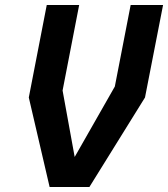

<svg xmlns="http://www.w3.org/2000/svg" viewBox="-20 -750 674 770"><path d="M179 0H338.5L561.5 -359L634 -730H504L440.5 -403L279.5 -120.5L231 -387L297.5 -730H167.5L95.5 -359Z"/></svg>

Font: Monaspace Krypton SemiBold
Style: Italic
Weight: 600
Italic angle: -11°
Designer: Riley Cran & the Lettermatic Team
Foundry: Lettermatic
Version: Version 1.101 (Monaspace Krypton)